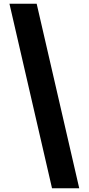

<svg xmlns="http://www.w3.org/2000/svg" viewBox="-20 -852 479 1037"><path d="M31 -832H178L408 165H261Z"/></svg>

Font: Noto Sans Gurmukhi ExtraCondensed Black
Style: Regular
Weight: 900
Width: 2
Designer: Jelle Bosma - Monotype Design Team
Foundry: Monotype Imaging Inc.
Version: Version 2.004; ttfautohint (v1.8.4.7-5d5b)